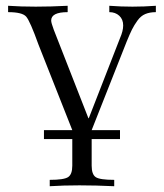

<svg xmlns="http://www.w3.org/2000/svg" viewBox="-20 -451 567 664"><path d="M297 122Q297 152 311 161.5Q325 171 375 171V193Q311 190 255 190Q199 190 152 193V171Q201 171 215.5 161.5Q230 152 230 122V30H132V-1H230L113 -297Q84 -378 70.5 -393.5Q57 -409 8 -409V-431Q52 -428 103.5 -428Q155 -428 214 -431V-409Q157 -409 157 -380Q157 -372 166 -348L285 -44Q286 -43 286 -42H287L395 -319Q406 -344 406 -363Q406 -384 392.5 -396.5Q379 -409 358 -409V-431Q398 -428 438 -428Q478 -428 519 -431V-409Q498 -409 482.5 -402.5Q467 -396 455.5 -380Q444 -364 436.5 -349Q429 -334 418 -307L297 -1H395V30H297Z"/></svg>

Font: cwTeXMing
Style: Medium
Weight: 500
Version: Version 1.17